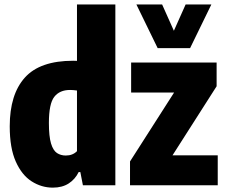

<svg xmlns="http://www.w3.org/2000/svg" viewBox="-20 -828 1008 858"><path d="M216 10.5Q165.5 10.5 121.5 -17.5Q77.5 -45.5 50.5 -106Q23.5 -166.5 23.5 -263.5Q23.5 -406 91 -481.2Q158.5 -556.5 307 -556.5Q314.5 -556.5 324 -556V-808H495.5V0H350.5L339 -59H331.5Q316 -27 287 -8.2Q258 10.5 216 10.5ZM274 -133Q305 -133 324 -152.5V-423.5Q306 -426 293 -426Q246.5 -426 222.5 -395.2Q198.5 -364.5 198.5 -278.5Q198.5 -218.5 208 -187Q217.5 -155.5 234.5 -144.2Q251.5 -133 274 -133ZM561 0V-106.5L758 -414.5H566V-548.5H948V-442.5L751 -134H953V0ZM684.5 -613 589.5 -808H704.5L757 -690.5L809.5 -808H924.5L829.5 -613Z"/></svg>

Font: Encode Sans Condensed Condensed ExtraBold
Style: Regular
Weight: 800
Width: 3
Designer: Multiple Designers
Foundry: Impallari Type
Version: Version 3.000; ttfautohint (v1.8.3) -l 8 -r 50 -G 200 -x 14 